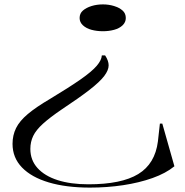

<svg xmlns="http://www.w3.org/2000/svg" viewBox="-20 -638 839 873"><path d="M389 215Q281 215 202 191.5Q123 168 80 123.5Q37 79 37 16Q37 -23 53 -55.5Q69 -88 106.5 -119.5Q144 -151 207 -188Q295 -241 346.5 -277Q398 -313 420 -339Q442 -365 443 -386H458Q466 -374 470 -362.5Q474 -351 474 -341Q474 -319 454 -292.5Q434 -266 387 -229.5Q340 -193 260 -140Q207 -104 175.5 -75.5Q144 -47 131 -20Q118 7 118 39Q118 90 150.5 126Q183 162 242 181Q301 200 382 200Q532 200 608.5 153.5Q685 107 698 5L707 -76H718L773 118Q734 150 673.5 171.5Q613 193 540 204Q467 215 389 215ZM448 -618Q475 -618 499 -610.5Q523 -603 537.5 -590Q552 -577 552 -556Q552 -537 537.5 -523Q523 -509 499 -502.5Q475 -496 448 -496Q420 -496 396 -502.5Q372 -509 357 -523Q342 -537 342 -556Q342 -577 357 -590Q372 -603 396 -610.5Q420 -618 448 -618Z"/></svg>

Font: Kalnia Expanded Light
Style: Regular
Weight: 300
Width: 7
Designer: Frida Medrano
Foundry: Frida Medrano
Version: Version 1.105